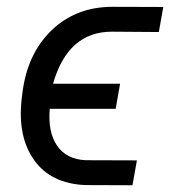

<svg xmlns="http://www.w3.org/2000/svg" viewBox="-20 -549 504 569"><path d="M322.8 -226.6H127.4Q121.6 -157.2 149.4 -116.9Q177.2 -76.7 234.4 -74.2L385.7 -73.7L372.6 0L232.9 -0.5Q131.3 -4.9 81.8 -73.7Q32.2 -142.6 43.9 -252.4L45.9 -269.5Q59.6 -388.2 132.1 -458.5Q204.6 -528.8 313.5 -528.8L463.9 -528.3L450.7 -454.1L311.5 -455.1Q181.2 -455.1 137.2 -300.8H335.9Z"/></svg>

Font: Roboto
Style: Italic
Weight: 400
Italic angle: -12°
Designer: Google
Version: Version 2.134; 2016; ttfautohint (v1.6)